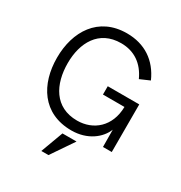

<svg xmlns="http://www.w3.org/2000/svg" viewBox="-208 -851 1152 1219"><g transform="rotate(30 368.5 -241.5)"><path d="M370.6 9.8C487.8 9.8 568.4 -55.2 596.2 -126L597.2 0H661.6V-349.1H430.7V-288.1H588.4C585.9 -142.6 488.3 -62.5 370.6 -62.5C205.1 -62.5 137.2 -195.3 137.2 -350.1C137.2 -497.1 205.1 -628.4 368.7 -628.4C465.8 -628.4 537.6 -578.1 579.1 -486.8L649.9 -517.6C597.2 -636.7 499.5 -701.2 369.6 -701.2C160.2 -701.2 61 -537.1 61 -345.2C61 -152.8 158.2 9.8 370.6 9.8ZM271 217.8H323.2L434.6 54.2H331.5Z"/></g></svg>

Font: HK Grotesk
Style: Regular
Weight: 400
Designer: Alfredo Marco Pradil and Stefan Peev
Foundry: Hanken Design Co.
Version: Version 1.045;PS 001.045;hotconv 1.0.88;makeotf.lib2.5.64775